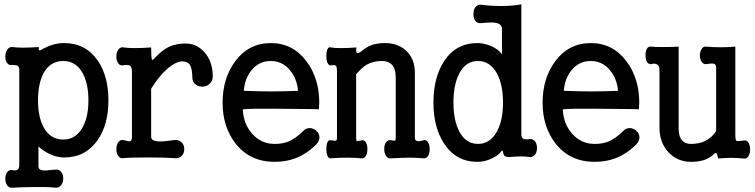

<svg xmlns="http://www.w3.org/2000/svg" viewBox="-20 -741 3540 900"><path d="M276.4 -455.1Q335 -455.1 366.2 -400.4Q394.5 -350.6 394.5 -270.5Q394.5 -191.4 366.2 -142.6Q335 -86.9 276.4 -86.9Q216.8 -86.9 185.5 -142.6Q158.2 -191.4 158.2 -270.5Q158.2 -350.6 185.5 -400.4Q216.8 -455.1 276.4 -455.1ZM70.3 34.2Q70.3 50.8 59.6 55.7Q50.8 59.6 41 56.6Q23.4 52.7 13.7 66.4Q4.9 78.1 4.9 96.7Q4.9 115.2 13.7 127.9Q23.4 141.6 41 138.7Q87.9 135.7 145.5 135.7Q203.1 134.8 238.3 138.7Q255.9 140.6 266.6 127Q276.4 114.3 276.4 94.7Q276.4 76.2 266.6 64.5Q255.9 50.8 238.3 54.7H230.5Q191.4 59.6 179.7 57.6Q160.2 54.7 160.2 39.1V-54.7Q185.5 -30.3 218.8 -16.6Q250 -2.9 280.3 -2.9Q380.9 -2.9 437.5 -84Q488.3 -157.2 488.3 -270.5Q488.3 -384.8 437.5 -458Q380.9 -539.1 280.3 -539.1Q249 -539.1 220.7 -529.3Q205.1 -524.4 182.6 -512.7Q168.9 -503.9 165 -504.9Q160.2 -505.9 162.1 -520.5Q118.2 -517.6 88.9 -517.6Q59.6 -517.6 40 -520.5Q23.4 -522.5 13.7 -507.8Q4.9 -494.1 4.9 -475.6Q4.9 -457 13.7 -445.3Q23.4 -432.6 40 -436.5H43Q55.7 -435.5 61.5 -433.6Q70.3 -428.7 70.3 -415Z M598.6 -403.3V-99.6Q598.6 -82 589.8 -79.1Q585 -77.1 568.4 -82L561.5 -84Q543.9 -87.9 534.2 -74.2Q525.4 -61.5 525.4 -42Q525.4 -22.5 534.2 -9.8Q543.9 3.9 561.5 0Q590.8 -2.9 672.9 -2.9Q753.9 -2.9 793 0Q816.4 3.9 831.1 -9.8Q843.8 -22.5 843.8 -42Q843.8 -61.5 831.1 -74.2Q816.4 -87.9 793 -84Q748 -77.1 723.6 -78.1Q688.5 -80.1 688.5 -99.6V-325.2Q724.6 -383.8 765.6 -419.9Q805.7 -453.1 834 -453.1Q858.4 -453.1 869.1 -438.5Q880.9 -421.9 881.8 -376Q881.8 -356.4 897.5 -344.7Q911.1 -334 930.7 -335Q950.2 -335.9 962.9 -348.6Q977.5 -362.3 977.5 -383.8Q976.6 -453.1 938.5 -496.1Q902.3 -537.1 849.6 -537.1Q808.6 -537.1 776.4 -523.4Q749 -511.7 722.7 -486.3L709 -472.7Q695.3 -457 692.4 -461.9Q688.5 -469.7 688.5 -518.6Q646.5 -515.6 611.3 -515.6Q576.2 -515.6 561.5 -518.6Q543.9 -522.5 534.2 -507.8Q525.4 -495.1 525.4 -475.6Q525.4 -456.1 534.2 -444.3Q543.9 -430.7 561.5 -435.5L564.5 -436.5Q583 -437.5 588.9 -433.6Q598.6 -426.8 598.6 -403.3Z M1250 -539.1Q1145.5 -539.1 1082 -453.1Q1023.4 -373 1023.4 -259.8Q1023.4 -146.5 1084 -68.4Q1151.4 17.6 1267.6 17.6Q1321.3 17.6 1364.3 1Q1417 -18.6 1462.9 -64.5Q1478.5 -81.1 1477.5 -99.6Q1476.6 -115.2 1462.9 -127.9Q1450.2 -139.6 1433.6 -140.6Q1415 -141.6 1401.4 -127Q1366.2 -92.8 1337.9 -80.1Q1308.6 -66.4 1267.6 -66.4Q1202.1 -66.4 1160.2 -116.2Q1121.1 -162.1 1118.2 -228.5Q1155.3 -232.4 1260.7 -231.4Q1322.3 -231.4 1454.1 -229.5L1474.6 -228.5L1476.6 -259.8Q1476.6 -373 1417 -453.1Q1352.5 -539.1 1250 -539.1ZM1250 -455.1Q1303.7 -455.1 1339.8 -411.1Q1372.1 -372.1 1377 -315.4Q1318.4 -312.5 1251 -312.5Q1189.5 -312.5 1123 -315.4Q1127 -373 1159.2 -412.1Q1194.3 -455.1 1250 -455.1Z M1559.6 -404.3V-95.7Q1559.6 -84 1555.7 -82Q1551.8 -80.1 1536.1 -83H1531.2Q1520.5 -86.9 1514.6 -73.2Q1509.8 -61.5 1509.8 -43Q1509.8 -23.4 1514.6 -11.7Q1520.5 2.9 1531.2 1Q1573.2 -2 1608.4 -2Q1643.6 -2 1672.9 1Q1686.5 3.9 1695.3 -10.7Q1702.1 -22.5 1702.1 -42Q1702.1 -61.5 1695.3 -73.2Q1686.5 -86.9 1672.9 -83Q1656.2 -78.1 1652.3 -80.1Q1649.4 -82 1649.4 -95.7V-392.6Q1675.8 -423.8 1698.2 -437.5Q1729.5 -455.1 1769.5 -455.1Q1799.8 -455.1 1816.4 -438.5Q1835 -418.9 1835 -377V-95.7Q1835 -84 1832 -82Q1830.1 -81.1 1821.3 -82L1816.4 -83Q1798.8 -87.9 1789.1 -73.2Q1780.3 -61.5 1781.2 -41Q1781.2 -21.5 1790 -9.8Q1799.8 4.9 1816.4 1Q1872.1 -2 1899.4 -2Q1926.8 -2 1962.9 1Q1977.5 3.9 1986.3 -9.8Q1994.1 -22.5 1994.1 -42Q1994.1 -61.5 1986.3 -74.2Q1977.5 -87.9 1962.9 -83Q1944.3 -77.1 1934.6 -80.1Q1924.8 -83 1924.8 -95.7V-399.4Q1924.8 -468.8 1879.9 -506.8Q1841.8 -539.1 1785.2 -539.1Q1744.1 -539.1 1715.8 -527.3Q1699.2 -520.5 1677.7 -503.9L1670.9 -498L1668.9 -497.1Q1658.2 -490.2 1654.3 -492.2Q1647.5 -495.1 1650.4 -518.6Q1613.3 -515.6 1578.1 -515.6Q1545.9 -515.6 1531.2 -518.6Q1520.5 -522.5 1514.6 -509.8Q1509.8 -498 1509.8 -478.5Q1509.8 -460 1514.6 -447.3Q1520.5 -433.6 1531.2 -434.6Q1549.8 -437.5 1554.7 -432.6Q1559.6 -427.7 1559.6 -404.3Z M2333 -605.5V-486.3Q2316.4 -510.7 2279.3 -526.4Q2246.1 -539.1 2217.8 -539.1Q2117.2 -539.1 2061.5 -454.1Q2011.7 -377 2011.7 -259.8Q2011.7 -144.5 2061.5 -68.4Q2117.2 17.6 2217.8 17.6Q2253.9 17.6 2287.1 1Q2317.4 -13.7 2330.1 -32.2Q2334 -37.1 2335.9 -35.2Q2336.9 -34.2 2337.9 -28.3Q2339.8 -16.6 2343.8 -11.7Q2351.6 -3.9 2369.1 -4.9Q2398.4 -7.8 2421.9 -7.8Q2445.3 -7.8 2461.9 -4.9Q2477.5 -2.9 2488.3 -16.6Q2497.1 -28.3 2497.1 -46.9Q2497.1 -66.4 2488.3 -78.1Q2477.5 -91.8 2461.9 -88.9Q2442.4 -85.9 2432.6 -90.8Q2423.8 -96.7 2423.8 -110.4V-720.7Q2382.8 -712.9 2330.1 -712.9Q2278.3 -712.9 2236.3 -718.8Q2218.8 -720.7 2208 -707Q2199.2 -694.3 2199.2 -674.8Q2199.2 -655.3 2208 -643.6Q2218.8 -629.9 2236.3 -632.8Q2285.2 -637.7 2304.7 -633.8Q2333 -627.9 2333 -605.5ZM2220.7 -455.1Q2277.3 -455.1 2309.6 -396.5Q2337.9 -343.8 2337.9 -259.8Q2337.9 -177.7 2309.6 -125Q2277.3 -66.4 2220.7 -66.4Q2163.1 -66.4 2132.8 -125Q2105.5 -177.7 2105.5 -259.8Q2105.5 -343.8 2132.8 -396.5Q2163.1 -455.1 2220.7 -455.1Z M2750 -539.1Q2645.5 -539.1 2582 -453.1Q2523.4 -373 2523.4 -259.8Q2523.4 -146.5 2584 -68.4Q2651.4 17.6 2767.6 17.6Q2821.3 17.6 2864.3 1Q2917 -18.6 2962.9 -64.5Q2978.5 -81.1 2977.5 -99.6Q2976.6 -115.2 2962.9 -127.9Q2950.2 -139.6 2933.6 -140.6Q2915 -141.6 2901.4 -127Q2866.2 -92.8 2837.9 -80.1Q2808.6 -66.4 2767.6 -66.4Q2702.1 -66.4 2660.2 -116.2Q2621.1 -162.1 2618.2 -228.5Q2655.3 -232.4 2760.7 -231.4Q2822.3 -231.4 2954.1 -229.5L2974.6 -228.5L2976.6 -259.8Q2976.6 -373 2917 -453.1Q2852.5 -539.1 2750 -539.1ZM2750 -455.1Q2803.7 -455.1 2839.8 -411.1Q2872.1 -372.1 2877 -315.4Q2818.4 -312.5 2751 -312.5Q2689.5 -312.5 2623 -315.4Q2627 -373 2659.2 -412.1Q2694.3 -455.1 2750 -455.1Z M3071.3 -415V-142.6Q3071.3 -73.2 3113.3 -27.3Q3155.3 17.6 3219.7 17.6Q3254.9 17.6 3281.2 8.8Q3306.6 0 3325.2 -17.6Q3334 -27.3 3338.9 -21.5Q3341.8 -17.6 3346.7 2Q3380.9 -1 3408.2 -1Q3436.5 -1 3465.8 2Q3479.5 4.9 3488.3 -8.8Q3496.1 -21.5 3496.1 -41Q3496.1 -60.5 3488.3 -72.3Q3479.5 -85.9 3465.8 -82L3455.1 -81.1Q3435.5 -78.1 3431.6 -81.1Q3426.8 -85.9 3426.8 -110.4V-522.5Q3392.6 -519.5 3357.4 -519.5Q3322.3 -519.5 3290 -522.5Q3276.4 -524.4 3268.6 -510.7Q3260.7 -499 3260.7 -481.4Q3260.7 -463.9 3268.6 -452.1Q3276.4 -439.5 3290 -440.4Q3320.3 -445.3 3329.1 -441.4Q3336.9 -437.5 3336.9 -420.9V-126Q3314.5 -93.8 3285.2 -80.1Q3257.8 -66.4 3218.8 -66.4Q3193.4 -66.4 3178.7 -81.1Q3161.1 -99.6 3161.1 -139.6V-522.5Q3133.8 -520.5 3090.8 -520.5Q3045.9 -520.5 3032.2 -522.5Q3019.5 -524.4 3011.7 -511.7Q3005.9 -500 3005.9 -481.4Q3005.9 -463.9 3011.7 -452.1Q3019.5 -439.5 3032.2 -440.4Q3047.9 -445.3 3058.6 -439.5Q3071.3 -433.6 3071.3 -415Z"/></svg>

Font: GungsuhChe
Style: Regular
Weight: 400
Monospace: yes
Version: Version 2.21